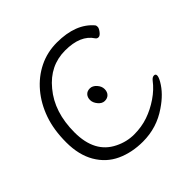

<svg xmlns="http://www.w3.org/2000/svg" viewBox="-184 -883 1071 1071"><g transform="rotate(-45 351.5 -347.5)"><path d="M357 18Q270 18 200.5 -14Q131 -46 91 -114.5Q51 -183 51 -282Q51 -381 78 -457.5Q105 -534 153.5 -591.5Q202 -649 267 -681Q332 -713 408 -713Q557 -713 628 -628Q631 -624 631 -613.5Q631 -603 618 -586Q605 -569 593.5 -569Q582 -569 576 -578Q530 -649 409.5 -649Q289 -649 208 -550Q123 -449 123 -288.5Q123 -128 238 -72Q292 -45 350.5 -45Q409 -45 460 -62.5Q511 -80 558 -112Q605 -144 636 -185Q648 -200 661 -200Q674 -200 674 -187Q674 -174 660 -150Q626 -91 556 -44Q467 18 357 18ZM400.5 -306Q388 -293 367 -293Q346 -293 329 -313.5Q312 -334 312 -355Q312 -376 324 -389Q336 -402 357 -402Q378 -402 395.5 -382.5Q413 -363 413 -341Q413 -319 400.5 -306Z"/></g></svg>

Font: LXGW WenKai TC
Style: Regular
Weight: 400
Designer: LXGW / Fontworks Inc.
Foundry: LXGW / Fontworks Inc.
Version: Version 1.330